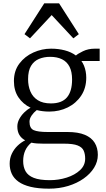

<svg xmlns="http://www.w3.org/2000/svg" viewBox="-20 -862 633 1152"><path d="M274 270Q209 270 163.8 259Q118.5 248 90.8 228Q63 208 50.5 180.5Q38 153 38 120Q38 87.5 51 60.2Q64 33 85.2 12.5Q106.5 -8 131 -20Q108.5 -32 96.2 -52.5Q84 -73 84 -103Q84 -125.5 95.2 -147Q106.5 -168.5 124.5 -186.5Q142.5 -204.5 163.5 -215.5Q118 -237.5 90.8 -277.8Q63.5 -318 63.5 -376Q63.5 -437 96.2 -480.5Q129 -524 180.2 -547Q231.5 -570 286.5 -570Q330 -570 368.5 -560Q407 -550 435.5 -529Q446 -539 477.5 -554.5Q509 -570 549.5 -570H578V-496H468.5Q477.5 -483.5 484 -467.8Q490.5 -452 494 -433.8Q497.5 -415.5 497.5 -396Q497.5 -334 467.2 -288.2Q437 -242.5 386.5 -217.5Q336 -192.5 275.5 -192.5Q255.5 -192.5 236.8 -194.8Q218 -197 200.5 -201.5Q182.5 -187.5 169.8 -169Q157 -150.5 157 -131.5Q157 -92.5 182 -81.2Q207 -70 267 -70H385Q449 -70 489.2 -53Q529.5 -36 548.2 -5.2Q567 25.5 567 67Q567 108 544.5 144.5Q522 181 482 209.2Q442 237.5 388.8 253.8Q335.5 270 274 270ZM279 219Q332 219 380.5 203.5Q429 188 460 159.2Q491 130.5 491 90Q491 62 482 41.8Q473 21.5 446 10.8Q419 0 365 0H241Q221 0 202.5 -1.2Q184 -2.5 168 -6Q144 13.5 131.5 41Q119 68.5 119 104Q119 140 133.5 165.8Q148 191.5 182.8 205.2Q217.5 219 279 219ZM285.5 -241.5Q351 -241.5 381.8 -277.8Q412.5 -314 412.5 -385Q412.5 -431.5 397.2 -461.5Q382 -491.5 352.5 -506.2Q323 -521 280.5 -521Q244 -521 214 -508.5Q184 -496 166.2 -466.8Q148.5 -437.5 148.5 -387Q148.5 -346 162.5 -313Q176.5 -280 206.8 -260.8Q237 -241.5 285.5 -241.5ZM160 -632 127 -657 245.5 -842H334.5L453 -657L420 -632L290 -771.5Z"/></svg>

Font: Merriweather Light
Style: Regular
Weight: 300
Version: Version 2.100